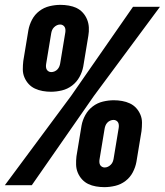

<svg xmlns="http://www.w3.org/2000/svg" viewBox="-35 -763 679 791"><path d="M175 -385Q158 -385 141 -388Q124 -391 109 -398Q94 -405 83 -417Q72 -429 65.5 -444.5Q59 -460 59 -477.5Q59 -495 61 -512L82 -639Q86 -661 97 -682Q108 -703 127 -717.5Q146 -732 169 -737.5Q192 -743 214 -743Q231 -743 248.5 -740Q266 -737 280.5 -730Q295 -723 306 -711Q317 -699 323.5 -683.5Q330 -668 331 -650.5Q332 -633 329 -616L308 -489Q304 -467 292.5 -446Q281 -425 262 -410.5Q243 -396 220 -390.5Q197 -385 175 -385ZM-15 0 258 -368 513 -735H624L352 -368L96 0ZM176 -466Q183 -466 190 -469Q197 -472 202 -477.5Q207 -483 209.5 -489.5Q212 -496 213 -502L234 -629Q235 -635 234.5 -641Q234 -647 231.5 -651.5Q229 -656 224 -659Q219 -662 213 -662Q206 -662 199.5 -659Q193 -656 187.5 -650.5Q182 -645 179.5 -638.5Q177 -632 176 -626L155 -499Q154 -493 154.5 -487Q155 -481 157.5 -476.5Q160 -472 165 -469Q170 -466 176 -466ZM395 8Q378 8 360.5 5Q343 2 328.5 -5Q314 -12 303 -24Q292 -36 285.5 -51.5Q279 -67 278.5 -84.5Q278 -102 280 -119L301 -246Q305 -268 316.5 -289Q328 -310 347 -324.5Q366 -339 389 -344.5Q412 -350 434 -350Q451 -350 468 -347Q485 -344 500 -337Q515 -330 526 -318Q537 -306 543.5 -290.5Q550 -275 550 -257.5Q550 -240 548 -223L527 -96Q523 -74 512 -53Q501 -32 482 -17.5Q463 -3 440 2.5Q417 8 395 8ZM396 -73Q403 -73 409.5 -76Q416 -79 421.5 -84.5Q427 -90 429.5 -96.5Q432 -103 433 -109L454 -236Q455 -242 454.5 -248Q454 -254 451.5 -258.5Q449 -263 444 -266Q439 -269 433 -269Q426 -269 419 -266Q412 -263 407 -257.5Q402 -252 399.5 -245.5Q397 -239 396 -233L375 -106Q374 -100 374.5 -94Q375 -88 377.5 -83.5Q380 -79 385 -76Q390 -73 396 -73Z"/></svg>

Font: Iosevka Aile
Style: Bold Italic
Weight: 700
Italic angle: -9°
Designer: Belleve Invis
Foundry: Belleve Invis
Version: Version 28.0.1; ttfautohint (v1.8.4)